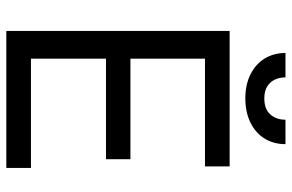

<svg xmlns="http://www.w3.org/2000/svg" viewBox="-178 -746 924 608"><g transform="rotate(90 284.0 -442.0)"><path d="M78 -707.2H506.9V-629.1H165.7V-393H484.1V-315.6H165.7V-78H511.7V0H78ZM291.4 -756.9Q248.3 -756.9 215.6 -773.1Q183 -789.4 165.4 -818Q147.8 -846.7 147.8 -884H225.1Q225.1 -865.3 232 -850.5Q239 -835.6 253.6 -826.3Q268.3 -817 291.4 -817Q325.6 -817 342.4 -836Q359.1 -855 359.1 -884H436.5Q436.5 -846.7 418.9 -818Q401.2 -789.4 368.3 -773.1Q335.3 -756.9 291.4 -756.9Z"/></g></svg>

Font: Pretendard Variable
Style: Regular
Weight: 400
Designer: Base glyphs from Inter by Rasmus Andersson; Hangul glyphs from Noto Sans CJK(Source Han Sans) by Jang Soo-young and Kang
Foundry: Kil Hyung-jin
Version: Version 1.100;FEAKit 1.0